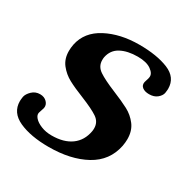

<svg xmlns="http://www.w3.org/2000/svg" viewBox="-125 -619 727 741"><g transform="rotate(30 239.0 -248.5)"><path d="M0 -88Q0 -94 2 -108Q5 -122 19.5 -136Q34 -150 55 -150Q74 -150 85.5 -138Q97 -126 94 -111Q93 -106 90 -98.5Q87 -91 86 -86Q83 -75 93.5 -63Q104 -51 125 -42.5Q146 -34 172 -34Q226 -34 259 -58Q292 -82 300 -127Q301 -132 301 -140Q301 -168 277.5 -184Q254 -200 202 -221Q159 -238 132 -252.5Q105 -267 86 -291Q67 -315 67 -350Q67 -364 70 -380Q83 -442 145 -474.5Q207 -507 291 -507Q370 -507 421 -486Q472 -465 472 -415Q472 -409 470 -395Q467 -382 453.5 -371Q440 -360 418 -360Q399 -360 388 -368.5Q377 -377 380 -392Q381 -397 383.5 -403.5Q386 -410 387 -417Q390 -434 369 -449Q348 -464 309 -464Q264 -464 234 -448Q204 -432 197 -397Q196 -392 196 -384Q196 -356 220.5 -339.5Q245 -323 296 -302Q340 -284 367.5 -269.5Q395 -255 414 -230Q433 -205 433 -168Q433 -154 430 -137Q415 -63 348.5 -26.5Q282 10 184 10Q104 10 52 -13.5Q0 -37 0 -88Z"/></g></svg>

Font: Trirong SemiBold
Style: Italic
Weight: 600
Italic angle: -12°
Designer: Katatrad Team
Foundry: CadsonDemak
Version: Version 1.001